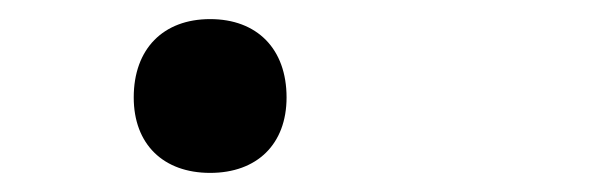

<svg xmlns="http://www.w3.org/2000/svg" viewBox="-20 -446 640 201"><path d="M200 -265C249 -265 280 -295 280 -344C280 -395 249 -426 200 -426C151 -426 120 -395 120 -344C120 -295 151 -265 200 -265Z"/></svg>

Font: Tekne LDO Light
Style: Regular
Weight: 300
Monospace: yes
Designer: Alessio Laiso, Mario Rullo, Paolo Rosset
Foundry: Alessio Laiso
Version: Version 1.000;hotconv 1.0.109;makeotfexe 2.5.65596